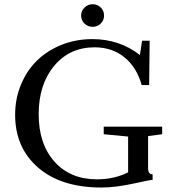

<svg xmlns="http://www.w3.org/2000/svg" viewBox="-20 -858 797 892"><path d="M410.6 -733.4Q388.2 -733.4 372.6 -748.5Q356.9 -763.7 356.9 -786.1Q356.9 -807.6 372.8 -823Q388.7 -838.4 410.6 -838.4Q432.6 -838.4 448 -823.2Q463.4 -808.1 463.4 -786.1Q463.4 -763.7 448 -748.5Q432.6 -733.4 410.6 -733.4ZM451.2 13.2Q264.2 13.2 157.2 -79.3Q50.3 -171.9 50.3 -324.7Q50.3 -399.4 77.4 -464.8Q104.5 -530.3 151.9 -576.7Q199.2 -623 265.9 -649.7Q332.5 -676.3 409.2 -676.3Q534.7 -676.3 629.9 -602.5L640.1 -668.9H675.3L672.9 -462.9H638.2Q614.7 -546.4 557.6 -592.3Q500.5 -638.2 419.4 -638.2Q303.7 -638.2 231.7 -552Q159.7 -465.8 159.7 -327.1Q159.7 -189 233.2 -106.9Q306.6 -24.9 430.2 -24.9Q510.3 -24.9 575.2 -57.1V-223.6L461.9 -234.4V-269.5H733.4V-234.4L668 -225.6V-76.2Q668 -48.3 689 -48.3V-22.5Q673.8 -21.5 604 -5.9Q516.6 13.2 451.2 13.2Z"/></svg>

Font: Elstob 8pt
Style: Regular
Weight: 400
Designer: Peter S. Baker
Version: Version 1.015